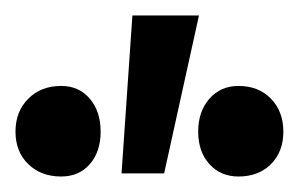

<svg xmlns="http://www.w3.org/2000/svg" viewBox="-22 -731 386 248"><path d="M135 -507 149 -711H235L190 -507ZM57 -503Q31 -503 14.5 -519Q-2 -535 -2 -561Q-2 -587 14.5 -603.5Q31 -620 57 -620Q80 -620 94 -603.5Q108 -587 108 -561Q108 -535 94 -519Q80 -503 57 -503ZM286 -503Q263 -503 248.5 -519Q234 -535 234 -561Q234 -587 248.5 -603.5Q263 -620 286 -620Q312 -620 328 -603.5Q344 -587 344 -561Q344 -535 328 -519Q312 -503 286 -503Z"/></svg>

Font: Ysabeau SC SemiBold
Style: Regular
Weight: 600
Designer: Christian Thalmann (Catharsis Fonts)
Version: Version 2.001;gftools[0.9.30]; featfreeze: smcp